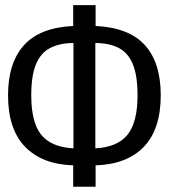

<svg xmlns="http://www.w3.org/2000/svg" viewBox="-20 -708 640 728"><path d="M342.5 -688.5V-609.5Q468.5 -603.5 529 -537.2Q589.5 -471 589.5 -346.5Q589.5 -218.5 525.8 -151.8Q462 -85 342.5 -81V0H257.5V-81Q139 -85 74.8 -151.8Q10.5 -218.5 10.5 -346.5Q10.5 -469.5 70.8 -536.5Q131 -603.5 257.5 -609.5V-688.5ZM258.5 -545Q205 -544.5 169.2 -525.5Q133.5 -506.5 116 -463.5Q98.5 -420.5 98.5 -346.5Q98.5 -243.5 136.5 -196.8Q174.5 -150 258.5 -145.5ZM341.5 -545V-145.5Q425.5 -150 463.5 -197.2Q501.5 -244.5 501.5 -346.5Q501.5 -421 483.8 -464.2Q466 -507.5 430.5 -526Q395 -544.5 341.5 -545Z"/></svg>

Font: Fast_Mono
Style: Regular
Weight: 400
Monospace: yes
Designer: Carrois Corporate, Edenspiekermann AG, Nikita Prokopov
Foundry: Carrois Corporate, Edenspiekermann AG, Nikita Prokopov
Version: Version 5.002